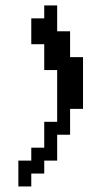

<svg xmlns="http://www.w3.org/2000/svg" viewBox="-20 -639 326 707"><path d="M142.9 0H95.2V-47.6H142.9ZM190.5 -47.6H142.9V-95.2H190.5ZM190.5 -95.2H142.9V-142.9H190.5ZM238.1 -142.9H190.5V-190.5H238.1ZM238.1 -190.5H190.5V-238.1H238.1ZM238.1 -238.1H190.5V-285.7H238.1ZM238.1 -285.7H190.5V-333.3H238.1ZM238.1 -333.3H190.5V-381H238.1ZM285.7 -238.1H238.1V-285.7H285.7ZM285.7 -285.7H238.1V-333.3H285.7ZM285.7 -333.3H238.1V-381H285.7ZM238.1 -381H190.5V-428.6H238.1ZM238.1 -428.6H190.5V-476.2H238.1ZM190.5 -381H142.9V-428.6H190.5ZM190.5 -428.6H142.9V-476.2H190.5ZM190.5 -523.8H142.9V-571.4H190.5ZM142.9 -476.2H95.2V-523.8H142.9ZM142.9 -523.8H95.2V-571.4H142.9ZM190.5 -571.4H142.9V-619H190.5ZM238.1 -476.2H190.5V-523.8H238.1ZM190.5 -476.2H142.9V-523.8H190.5ZM285.7 -381H238.1V-428.6H285.7ZM95.2 47.6H47.6V0H95.2ZM47.6 -47.6H95.2V0H47.6ZM95.2 -95.2H142.9V-47.6H95.2ZM142.9 -190.5H190.5V-142.9H142.9Z"/></svg>

Font: Jacquard 12
Style: Regular
Weight: 400
Designer: Sarah Cadigan-Fried
Version: Version 1.000; ttfautohint (v1.8.4.7-5d5b)